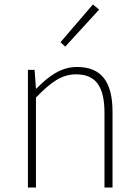

<svg xmlns="http://www.w3.org/2000/svg" viewBox="-20 -840 620 860"><path d="M105 0H141V-403C208 -472 256 -507 321 -507C411 -507 448 -450 448 -334V0H484V-339C484 -475 433 -540 325 -540C252 -540 197 -498 143 -443H141L135 -527H105ZM272 -631 424 -797 396 -820 251 -651Z"/></svg>

Font: Genne Gothic ExtraLight
Style: Regular
Weight: 250
Designer: Ryoko NISHIZUKA (kana & ideographs); Paul D. Hunt (Latin, Greek & Cyrillic); Wenlong ZHANG (bopomofo); Sandoll Communica
Foundry: Adobe Systems Incorporated
Version: Version 1.004;PS 1.004;hotconv 16.6.51;makeotf.lib2.5.65220